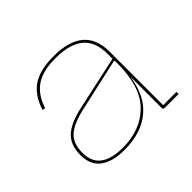

<svg xmlns="http://www.w3.org/2000/svg" viewBox="-108 -897 702 702"><g transform="rotate(-45 243.5 -546.0)"><path d="M462 -349V-338H390Q382 -338 382 -346V-503H381Q369 -419 316 -376Q263 -333 178 -333Q116 -333 83 -358Q50 -383 50 -433Q50 -486 80 -513.5Q110 -541 175 -555L382 -600V-626Q382 -689 345.5 -719Q309 -749 236 -749Q170 -749 133.5 -724Q97 -699 80 -646L69 -649Q87 -706 126 -732.5Q165 -759 236 -759Q393 -759 393 -626V-349ZM383 -577 382 -591 176 -545Q117 -532 89 -508Q61 -484 61 -434Q61 -343 179 -343Q271 -343 327 -399Q383 -455 383 -577Z"/></g></svg>

Font: Hepta Slab Thin
Style: Regular
Weight: 250
Designer: Michael LaGattuta
Foundry: Michael LaGattuta
Version: Version 1.100; ttfautohint (v1.8) -l 8 -r 50 -G 200 -x 14 -D